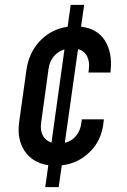

<svg xmlns="http://www.w3.org/2000/svg" viewBox="-20 -665 519 785"><path d="M220 100 232.5 11Q300.5 3 348.5 -45Q396.5 -93 403.5 -167L404.5 -177H314.5L312.5 -162Q309 -131.5 291.2 -109.8Q273.5 -88 245 -81L299 -464.5Q324.5 -457 335.8 -435.2Q347 -413.5 343.5 -383.5L341.5 -368.5H431.5L432.5 -378.5Q439.5 -451.5 408.5 -499.8Q377.5 -548 311.5 -556L324 -645H269L256.5 -555.5Q189.5 -546 143.8 -498Q98 -450 88 -378.5L58.5 -167Q48.5 -94.5 81.2 -46.8Q114 1 177.5 10.5L165 100ZM148 -162 178.5 -383.5Q182.5 -413.5 200 -434.5Q217.5 -455.5 243.5 -463L190.5 -82Q166.5 -89.5 155.2 -110.8Q144 -132 148 -162Z"/></svg>

Font: Mohave Medium
Style: Italic
Weight: 500
Italic angle: -8°
Designer: Gumpita Rahayu
Foundry: Tokotype
Version: Version 2.002; ttfautohint (v1.8.3)